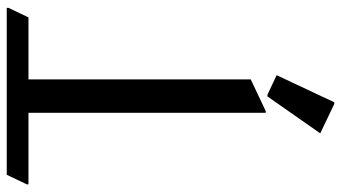

<svg xmlns="http://www.w3.org/2000/svg" viewBox="-238 -539 997 561"><g transform="rotate(-90 260.5 -258.5)"><path d="M211.4 19.5V-673.8H2.4V-678.7L30.3 -737.3H518.1V-732.4L490.2 -673.8H309.1V-24.4L216.3 19.5ZM242.2 219.7H237.3L151.4 178.7L259.3 24.4H264.2L321.3 51.3Z"/></g></svg>

Font: Nova Cut
Style: Book
Weight: 400
Version: Version 2.000